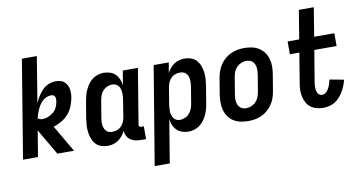

<svg xmlns="http://www.w3.org/2000/svg" viewBox="-87 -968 2673 1416"><g transform="rotate(-10 1250.0 -260.0)"><path d="M401 0H276L163 -194L131 0H19L140 -735H252L196 -393Q207 -418 222 -442Q237 -466 256.5 -486Q276 -506 302.5 -517Q329 -528 355 -528Q372 -528 389 -524Q406 -520 418 -510Q430 -500 438.5 -485.5Q447 -471 450 -454.5Q453 -438 452.5 -421Q452 -404 449 -386Q443 -355 430.5 -324.5Q418 -294 396 -269Q374 -244 344.5 -227Q315 -210 284 -200ZM214 -270Q234 -270 255.5 -278.5Q277 -287 294.5 -301.5Q312 -316 322 -336.5Q332 -357 335 -378Q337 -387 337 -396.5Q337 -406 334 -414Q331 -422 323.5 -427Q316 -432 306 -432Q290 -432 273 -425.5Q256 -419 242.5 -407Q229 -395 218.5 -379.5Q208 -364 201 -348Q194 -332 188 -315.5Q182 -299 178 -282Q185 -276 194.5 -273Q204 -270 214 -270Z M939 8H903Q882 8 861.5 4Q841 0 824 -11.5Q807 -23 797.5 -41.5Q788 -60 787 -81Q778 -62 764 -45Q750 -28 732.5 -15.5Q715 -3 694.5 2.5Q674 8 654 8Q627 8 603 -0.5Q579 -9 563 -27Q547 -45 538.5 -68.5Q530 -92 526.5 -117.5Q523 -143 525 -169.5Q527 -196 531 -222L551 -342Q555 -364 560.5 -385.5Q566 -407 575.5 -427.5Q585 -448 598.5 -467Q612 -486 630.5 -500Q649 -514 671 -521Q693 -528 714 -528Q739 -528 762.5 -520.5Q786 -513 802 -497Q818 -481 827.5 -459Q837 -437 840 -414L858 -520H971L903 -108Q902 -104 902.5 -100Q903 -96 905.5 -93Q908 -90 911.5 -89Q915 -88 919 -88H939ZM702 -88Q720 -88 738 -94Q756 -100 770 -113.5Q784 -127 791.5 -144.5Q799 -162 802 -180L821 -300Q824 -314 825 -328.5Q826 -343 825.5 -357Q825 -371 821.5 -384.5Q818 -398 810 -409Q802 -420 789.5 -426Q777 -432 763 -432Q744 -432 724.5 -423.5Q705 -415 691.5 -399.5Q678 -384 671.5 -365Q665 -346 662 -327L642 -207Q640 -193 638.5 -179.5Q637 -166 638.5 -153Q640 -140 644.5 -128Q649 -116 657 -106.5Q665 -97 677 -92.5Q689 -88 702 -88Z M967 215 1089 -520H1202L1189 -444Q1199 -462 1212 -478Q1225 -494 1242.5 -505.5Q1260 -517 1280 -522.5Q1300 -528 1319 -528Q1346 -528 1370 -519.5Q1394 -511 1410 -493Q1426 -475 1435 -451.5Q1444 -428 1447 -402.5Q1450 -377 1448 -350.5Q1446 -324 1442 -298L1422 -178Q1419 -156 1413 -134.5Q1407 -113 1398 -92.5Q1389 -72 1375 -53Q1361 -34 1343 -20Q1325 -6 1302.5 1Q1280 8 1259 8Q1234 8 1211 0.5Q1188 -7 1171.5 -23Q1155 -39 1145.5 -61Q1136 -83 1133 -106L1080 215ZM1210 -88Q1229 -88 1248.5 -96.5Q1268 -105 1281.5 -120.5Q1295 -136 1302 -155Q1309 -174 1312 -193L1332 -313Q1334 -327 1335 -340.5Q1336 -354 1335 -367Q1334 -380 1329.5 -392Q1325 -404 1317 -413.5Q1309 -423 1296.5 -427.5Q1284 -432 1271 -432Q1253 -432 1235 -426Q1217 -420 1203.5 -406.5Q1190 -393 1182.5 -375.5Q1175 -358 1172 -340L1152 -220Q1150 -206 1148.5 -191.5Q1147 -177 1147.5 -163Q1148 -149 1152 -135.5Q1156 -122 1163.5 -111Q1171 -100 1183.5 -94Q1196 -88 1210 -88Z M1706 8Q1676 8 1647.5 2Q1619 -4 1595.5 -19Q1572 -34 1556.5 -56.5Q1541 -79 1533.5 -106.5Q1526 -134 1526.5 -163.5Q1527 -193 1531 -222L1551 -342Q1555 -367 1564 -392Q1573 -417 1587.5 -439Q1602 -461 1623 -479Q1644 -497 1668 -508Q1692 -519 1717 -523.5Q1742 -528 1767 -528Q1797 -528 1825.5 -522Q1854 -516 1877.5 -501Q1901 -486 1917 -463.5Q1933 -441 1940.5 -413.5Q1948 -386 1947.5 -356.5Q1947 -327 1942 -298L1922 -178Q1918 -153 1909.5 -128Q1901 -103 1886 -81Q1871 -59 1850.5 -41Q1830 -23 1806 -12Q1782 -1 1756.5 3.5Q1731 8 1706 8ZM1706 -88Q1725 -88 1745 -96Q1765 -104 1779.5 -119.5Q1794 -135 1801.5 -154.5Q1809 -174 1812 -193L1832 -313Q1834 -327 1835 -340.5Q1836 -354 1834.5 -367.5Q1833 -381 1828.5 -393Q1824 -405 1815 -414Q1806 -423 1793.5 -427.5Q1781 -432 1767 -432Q1748 -432 1728.5 -424Q1709 -416 1694 -400.5Q1679 -385 1672 -365.5Q1665 -346 1662 -327L1642 -207Q1640 -193 1638.5 -179.5Q1637 -166 1639 -152.5Q1641 -139 1645.5 -127Q1650 -115 1659 -106Q1668 -97 1680 -92.5Q1692 -88 1706 -88Z M2268 8Q2242 8 2217.5 1.5Q2193 -5 2173.5 -19.5Q2154 -34 2142.5 -56Q2131 -78 2125.5 -102.5Q2120 -127 2121 -153Q2122 -179 2127 -205L2163 -424H2092V-520H2179L2214 -735H2326L2291 -520H2442V-424H2275L2236 -189Q2234 -179 2233.5 -168Q2233 -157 2233 -146.5Q2233 -136 2235.5 -126Q2238 -116 2243 -107Q2248 -98 2256.5 -93Q2265 -88 2276 -88Q2286 -88 2296.5 -94Q2307 -100 2314 -109Q2321 -118 2326.5 -128Q2332 -138 2335.5 -148Q2339 -158 2342 -168.5Q2345 -179 2347 -190L2453 -170Q2448 -148 2439.5 -126.5Q2431 -105 2419 -84.5Q2407 -64 2391 -46Q2375 -28 2355 -15.5Q2335 -3 2312.5 2.5Q2290 8 2268 8Z"/></g></svg>

Font: Iosevka
Style: Bold Italic
Weight: 700
Italic angle: -9°
Monospace: yes
Designer: Belleve Invis
Foundry: Belleve Invis
Version: Version 32.5.0; ttfautohint (v1.8.4)